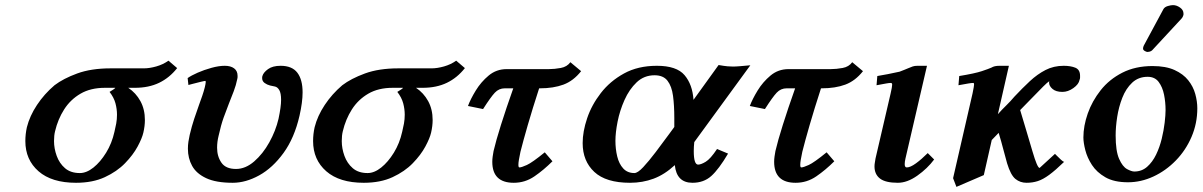

<svg xmlns="http://www.w3.org/2000/svg" viewBox="-20 -702 4699 750"><path d="M193 -369Q227 -395 281.5 -415Q336 -435 412 -435H542Q564 -435 590.5 -442.5Q617 -450 638 -465L672 -436Q642 -398 601.5 -378.5Q561 -359 507 -359H481Q511 -339 528.5 -307Q546 -275 546 -233Q546 -210 540 -184Q535 -162 517.5 -129.5Q500 -97 468.5 -64.5Q437 -32 389.5 -10Q342 12 277 12Q182 12 130.5 -33Q79 -78 79 -151Q79 -178 85 -205Q96 -249 124.5 -292Q153 -335 193 -369ZM292 -26Q318 -26 345 -47.5Q372 -69 394.5 -105.5Q417 -142 427 -187Q431 -203 434 -219.5Q437 -236 437 -254Q437 -276 431 -298.5Q425 -321 408 -343Q415 -347 423 -352.5Q431 -358 430 -359H390Q334 -359 294.5 -336Q255 -313 230.5 -274.5Q206 -236 195 -189Q193 -181 192 -171.5Q191 -162 191 -151Q191 -122 201.5 -93Q212 -64 234 -45Q256 -26 292 -26Z M1150 -250Q1130 -163 1087.5 -104.5Q1045 -46 992.5 -17Q940 12 889 12Q824 12 785.5 -6Q747 -24 730.5 -54Q714 -84 714 -121Q714 -135 716 -148.5Q718 -162 721 -175Q729 -209 738.5 -237.5Q748 -266 757 -291Q764 -310 770 -327.5Q776 -345 780 -361Q786 -386 782 -386Q779 -386 762.5 -382Q746 -378 731 -374Q716 -370 716 -370L713 -397Q727 -407 752 -418Q777 -429 806 -437Q835 -445 858 -445Q881 -445 894.5 -435Q908 -425 908 -406Q908 -403 908 -400Q908 -397 907 -394Q902 -369 893 -345.5Q884 -322 874 -297Q864 -272 853.5 -242.5Q843 -213 834 -172Q828 -148 828 -125Q828 -91 845 -66.5Q862 -42 902 -42Q939 -42 973 -71.5Q1007 -101 1032 -146Q1057 -191 1068 -238Q1073 -262 1075.5 -280Q1078 -298 1078 -312Q1078 -338 1071 -350Q1064 -362 1054 -364Q1047 -365 1035 -368Q1023 -371 1013.5 -378Q1004 -385 1004 -397Q1004 -402 1005 -405Q1009 -419 1027 -432Q1045 -445 1076 -445Q1121 -445 1141.5 -418Q1162 -391 1162 -341Q1162 -303 1150 -250Z M1317 -369Q1351 -395 1405.5 -415Q1460 -435 1536 -435H1666Q1688 -435 1714.5 -442.5Q1741 -450 1762 -465L1796 -436Q1766 -398 1725.5 -378.5Q1685 -359 1631 -359H1605Q1635 -339 1652.5 -307Q1670 -275 1670 -233Q1670 -210 1664 -184Q1659 -162 1641.5 -129.5Q1624 -97 1592.5 -64.5Q1561 -32 1513.5 -10Q1466 12 1401 12Q1306 12 1254.5 -33Q1203 -78 1203 -151Q1203 -178 1209 -205Q1220 -249 1248.5 -292Q1277 -335 1317 -369ZM1416 -26Q1442 -26 1469 -47.5Q1496 -69 1518.5 -105.5Q1541 -142 1551 -187Q1555 -203 1558 -219.5Q1561 -236 1561 -254Q1561 -276 1555 -298.5Q1549 -321 1532 -343Q1539 -347 1547 -352.5Q1555 -358 1554 -359H1514Q1458 -359 1418.5 -336Q1379 -313 1354.5 -274.5Q1330 -236 1319 -189Q1317 -181 1316 -171.5Q1315 -162 1315 -151Q1315 -122 1325.5 -93Q1336 -64 1358 -45Q1380 -26 1416 -26Z M1959 -432H2124Q2146 -432 2170.5 -436.5Q2195 -441 2208 -459L2250 -424Q2220 -386 2181 -371.5Q2142 -357 2089 -357H2086Q2060 -277 2041.5 -213Q2023 -149 2013 -109Q2009 -90 2007 -78Q2005 -66 2005 -58Q2005 -48 2009 -48Q2017 -48 2038 -57.5Q2059 -67 2108 -107L2138 -72Q2104 -38 2067.5 -13Q2031 12 1987 12Q1903 12 1903 -70Q1903 -80 1904.5 -90.5Q1906 -101 1908 -112Q1917 -151 1937 -214.5Q1957 -278 1985 -357H1952Q1929 -357 1913 -340Q1897 -323 1867 -276L1808 -288Q1818 -315 1838.5 -348.5Q1859 -382 1889 -407Q1919 -432 1959 -432Z M2546 -445Q2623 -445 2654 -408.5Q2685 -372 2689 -312L2787 -448Q2810 -444 2822 -443Q2834 -442 2843 -442Q2854 -442 2871.5 -443.5Q2889 -445 2911 -447L2692 -147Q2691 -138 2690.5 -129Q2690 -120 2690 -112Q2690 -59 2707 -59Q2718 -59 2736.5 -70Q2755 -81 2781 -120L2824 -102Q2788 -41 2758.5 -14.5Q2729 12 2685 12Q2623 12 2616 -57Q2576 -20 2533 -4Q2490 12 2441 12Q2347 12 2301.5 -30.5Q2256 -73 2256 -143Q2256 -188 2273.5 -240Q2291 -292 2327 -338.5Q2363 -385 2417.5 -415Q2472 -445 2546 -445ZM2614 -206V-241Q2614 -290 2609 -327.5Q2604 -365 2587.5 -386.5Q2571 -408 2537 -408Q2496 -408 2467 -380.5Q2438 -353 2419.5 -311.5Q2401 -270 2392.5 -227Q2384 -184 2384 -152Q2384 -120 2391 -91Q2398 -62 2414.5 -44Q2431 -26 2458 -26Q2471 -26 2492.5 -49Q2514 -72 2541 -107.5Q2568 -143 2595 -180Z M3060 -432H3225Q3247 -432 3271.5 -436.5Q3296 -441 3309 -459L3351 -424Q3321 -386 3282 -371.5Q3243 -357 3190 -357H3187Q3161 -277 3142.5 -213Q3124 -149 3114 -109Q3110 -90 3108 -78Q3106 -66 3106 -58Q3106 -48 3110 -48Q3118 -48 3139 -57.5Q3160 -67 3209 -107L3239 -72Q3205 -38 3168.5 -13Q3132 12 3088 12Q3004 12 3004 -70Q3004 -80 3005.5 -90.5Q3007 -101 3009 -112Q3018 -151 3038 -214.5Q3058 -278 3086 -357H3053Q3030 -357 3014 -340Q2998 -323 2968 -276L2909 -288Q2919 -315 2939.5 -348.5Q2960 -382 2990 -407Q3020 -432 3060 -432Z M3601 -445 3517 -83Q3514 -70 3514 -61Q3514 -48 3522 -48Q3536 -48 3558 -64Q3580 -80 3604 -104L3629 -79Q3603 -44 3563.5 -16Q3524 12 3487 12Q3439 12 3417.5 -4.5Q3396 -21 3396 -52Q3396 -60 3397.5 -67.5Q3399 -75 3400 -83L3459 -337Q3465 -363 3465 -371Q3465 -378 3460 -378Q3453 -378 3442 -376Q3431 -374 3404 -369L3407 -405Q3421 -407 3448.5 -412.5Q3476 -418 3494 -422Q3502 -425 3512 -429Q3522 -433 3529 -436Q3538 -440 3545.5 -442.5Q3553 -445 3564 -445Z M4197 -390Q4194 -373 4173 -358Q4152 -343 4130 -343Q4105 -343 4091.5 -354.5Q4078 -366 4078 -379Q4078 -383 4079 -385Q4072 -381 4055 -364Q4038 -347 4007 -315L3965 -272Q3977 -232 3989 -192Q4001 -152 4013 -111Q4032 -46 4041 -46Q4041 -46 4101 -101Q4101 -101 4108.5 -93.5Q4116 -86 4124.5 -78Q4133 -70 4137 -70Q4103 -37 4078.5 -19Q4054 -1 4033.5 5.5Q4013 12 3990 12Q3965 12 3946.5 -3Q3928 -18 3914 -64Q3904 -99 3898 -123Q3892 -147 3881 -183L3854 -155L3823 -18L3716 28L3703 -6L3779 -337Q3785 -366 3785 -372Q3785 -378 3782 -378Q3775 -378 3763 -376Q3751 -374 3724 -369L3727 -405Q3788 -415 3815 -424Q3842 -433 3853 -438Q3864 -445 3884 -445H3921L3878 -256Q3895 -275 3911 -290.5Q3927 -306 3943 -325Q3974 -358 4003 -385Q4032 -412 4064 -428.5Q4096 -445 4135 -445Q4162 -445 4180.5 -437.5Q4199 -430 4199 -406Q4199 -402 4199 -398.5Q4199 -395 4197 -390Z M4212 -165Q4212 -210 4229 -258.5Q4246 -307 4279.5 -349.5Q4313 -392 4364 -418Q4415 -444 4482 -444Q4534 -444 4568 -428.5Q4602 -413 4621.5 -388.5Q4641 -364 4649 -335Q4657 -306 4657 -279Q4657 -220 4634.5 -167.5Q4612 -115 4573 -75Q4534 -35 4485.5 -12.5Q4437 10 4386 10Q4332 10 4298 -9.5Q4264 -29 4245.5 -57.5Q4227 -86 4219.5 -115.5Q4212 -145 4212 -165ZM4338 -173Q4338 -112 4351.5 -81.5Q4365 -51 4382.5 -41.5Q4400 -32 4411 -32Q4440 -32 4461 -50.5Q4482 -69 4496 -98Q4510 -127 4518 -160Q4526 -193 4529.5 -223Q4533 -253 4533 -272Q4533 -303 4527 -332.5Q4521 -362 4506 -382Q4491 -402 4463 -402Q4427 -402 4402.5 -379Q4378 -356 4364 -320Q4350 -284 4344 -245Q4338 -206 4338 -173ZM4562 -682Q4576 -682 4589.5 -672.5Q4603 -663 4603 -649V-645Q4601 -635 4594 -628L4481 -506Q4477 -502 4471.5 -500.5Q4466 -499 4463 -499Q4458 -499 4451.5 -503Q4445 -507 4445 -512Q4445 -518 4448 -524L4525 -667Q4530 -675 4542 -678.5Q4554 -682 4562 -682Z"/></svg>

Font: Libertinus Serif SemiBold
Style: Italic
Weight: 600
Italic angle: -11.5°
Designer: Philipp H. Poll, Khaled Hosny
Foundry: Caleb Maclennan
Version: Version 7.051;RELEASE